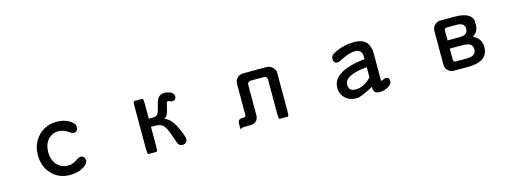

<svg xmlns="http://www.w3.org/2000/svg" viewBox="-8 -1166 5016 1857"><g transform="rotate(-15 2500.0 -238.0)"><path d="M541 -504.4Q613.8 -504.4 665 -473.6Q717.3 -442.4 717.3 -407.2Q717.3 -366.7 687 -358.9Q680.2 -356.9 671.9 -356.9Q659.2 -356.9 634.3 -375.5Q585.9 -411.6 532.2 -411.6Q471.2 -411.6 429.2 -365.5Q387.2 -319.3 387.2 -239.7Q387.2 -156.7 435.5 -108.4Q478 -65.9 537.1 -65.9Q589.8 -65.9 641.6 -104Q660.2 -117.7 673.8 -117.7Q695.8 -117.7 708 -105.5Q720.2 -93.3 720.2 -68.4Q720.2 -34.2 666 -3.7Q611.8 26.9 536.1 26.9Q423.3 26.9 353 -49.1Q282.7 -125 282.7 -237.8Q282.7 -355 360.4 -432.6Q432.1 -504.4 541 -504.4Z M1410.6 -220.2V-28.3Q1410.6 -3.9 1408.9 8.3Q1407.2 20.5 1403.3 24.4Q1400.9 26.9 1397.5 26.9H1321.3Q1317.9 26.9 1315.4 24.4Q1311.5 20.5 1309.8 8.3Q1308.1 -3.9 1308.1 -28.3V-449.2Q1308.1 -473.6 1309.8 -485.8Q1311.5 -498 1315.4 -502Q1317.9 -504.4 1321.3 -504.4H1397.5Q1400.9 -504.4 1403.3 -502Q1407.2 -498 1408.9 -485.8Q1410.6 -473.6 1410.6 -449.2V-302.2H1450.2Q1486.3 -302.2 1500 -321.3Q1514.6 -342.3 1535.6 -430.2Q1551.3 -490.7 1597.7 -502Q1607.9 -504.4 1619.9 -504.4Q1631.8 -504.4 1643.6 -502.4Q1672.9 -498 1693.4 -482.9Q1713.4 -467.8 1713.4 -448.2Q1713.4 -426.8 1702.6 -416Q1692.4 -405.8 1673.8 -405.8Q1666.5 -405.8 1653.3 -412.1Q1640.1 -418.5 1634.3 -418.5Q1628.4 -418.5 1624.5 -414.6Q1618.7 -408.7 1615.7 -393.6Q1602.1 -326.7 1589.8 -299.3Q1579.6 -275.9 1555.7 -262.7Q1620.1 -237.8 1663.1 -148.9Q1709.5 -52.2 1709.5 -19.5Q1709.5 2.4 1697.8 14.2Q1685.1 26.9 1660.2 26.9Q1635.3 26.9 1622.6 9.3Q1620.6 6.3 1618.2 1.5Q1615.7 -3.4 1611.8 -14.2Q1603 -36.1 1593 -66.7Q1583 -97.2 1577.6 -111.3Q1572.3 -125.5 1567.4 -137Q1562.5 -148.4 1557.6 -158.2Q1547.9 -176.8 1539.1 -187Q1534.7 -192.4 1532.2 -194.3Q1506.3 -220.2 1456.1 -220.2Z M2240.7 26.4V-30.8Q2240.7 -59.6 2260.7 -69.8Q2271 -74.7 2285.2 -74.7H2301.8Q2312.5 -75.2 2317.4 -80.1Q2321.8 -85 2321.8 -92.8V-407.2Q2321.8 -444.8 2349.1 -468.8V-469.2Q2375 -489.7 2408.2 -489.7H2639.6Q2675.8 -489.7 2700.7 -464.4Q2725.1 -440.4 2725.1 -407.2V-27.3Q2725.1 -3.4 2723.4 8.5Q2721.7 20.5 2717.8 24.4Q2715.3 26.9 2711.9 26.9H2635.7Q2632.3 26.9 2629.9 24.4Q2622.6 17.1 2622.6 -27.3V-366.2Q2622.1 -384.8 2613.3 -393.6Q2604.5 -402.3 2586.9 -402.8H2460Q2442.4 -402.3 2433.6 -393.6Q2424.8 -384.8 2424.3 -366.2V-68.4Q2424.3 -29.8 2403.8 -9.3Q2380.9 13.2 2335 13.2H2286.1Q2263.2 13.2 2249 21.5Z M3575.7 -238.3Q3349.1 -218.3 3349.1 -121.1Q3349.1 -82 3374.5 -66.9Q3391.1 -57.1 3418.9 -57.1Q3497.6 -57.1 3570.8 -130.9L3575.7 -134.8ZM3723.6 -89.4Q3741.2 -89.4 3751.2 -79.3Q3761.2 -69.3 3761.2 -48.8Q3761.2 -19.5 3721.7 3.9Q3683.1 26.9 3633.8 26.9Q3603.5 26.9 3588.9 12.2Q3575.7 -1 3575.7 -24.4V-41Q3443.8 27.3 3409.2 27.3Q3406.2 27.3 3404.3 26.9Q3332 26.9 3289.1 -16.1Q3248.5 -56.6 3248.5 -116.2Q3248.5 -177.7 3292 -221.2Q3368.2 -296.9 3575.7 -318.4V-336.9Q3575.7 -397.9 3534.7 -412.1Q3522 -416.5 3504.9 -416.5Q3442.9 -416.5 3346.2 -364.3Q3328.1 -355 3315.4 -355Q3297.9 -355 3287.6 -365.2Q3275.9 -377 3275.9 -401.4Q3275.9 -435.1 3316.9 -455.1Q3411.6 -504.4 3524.4 -504.4Q3597.2 -504.4 3635.3 -466.3Q3674.8 -426.8 3675.3 -346.7V-96.7Q3675.3 -77.6 3679.7 -73.2Q3680.2 -72.8 3681.2 -73Q3682.1 -73.2 3682.9 -73.5Q3683.6 -73.7 3684.8 -74Q3686 -74.2 3687.3 -75Q3688.5 -75.7 3690.4 -76.2Q3693.8 -77.6 3697.8 -80.1Q3708 -85.9 3713.9 -87.6Q3719.7 -89.4 3723.6 -89.4Z M4397.9 -285.6H4518.6Q4565.4 -285.6 4585.4 -305.7Q4601.1 -321.3 4601.1 -349.6Q4601.1 -383.3 4575.7 -397.5Q4555.2 -408.7 4518.6 -408.7H4422.9Q4410.2 -408.2 4404.3 -402.3Q4398.4 -396.5 4397.9 -384.8ZM4531.2 -68.8Q4586.9 -68.8 4609.4 -91.3Q4625.5 -107.4 4625.5 -135.7Q4625.5 -176.3 4595.2 -191.4Q4572.3 -203.6 4510.7 -203.6H4397.9V-92.8Q4398.4 -77.6 4408.7 -72.3Q4414.1 -69.3 4422.9 -68.8ZM4644 -256.3Q4725.1 -216.8 4725.1 -131.8Q4725.1 -71.8 4689.5 -36.1Q4642.1 11.2 4530.3 13.2H4380.9Q4346.2 13.2 4322.3 -10.7Q4298.3 -34.7 4298.3 -69.3V-408.2Q4298.3 -442.9 4322.8 -466.3Q4347.7 -489.7 4380.9 -489.7H4518.6Q4684.1 -489.7 4700.7 -402.3V-401.9V-353.5Q4700.7 -293.5 4644 -256.3Z"/></g></svg>

Font: YuPearl-Medium
Style: Medium
Weight: 500
Designer: Max Yao
Foundry: Max-Everyday
Version: Version 1.011; ttfautohint (v1.8.3)